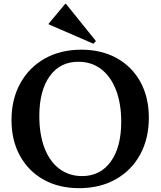

<svg xmlns="http://www.w3.org/2000/svg" viewBox="-20 -965 837 1001"><path d="M393 16Q287 16 208 -28Q129 -72 84.5 -152Q40 -232 40 -339Q40 -448 86 -531Q132 -614 214 -660Q296 -706 404 -706Q509 -706 588.5 -662Q668 -618 712 -538Q756 -458 756 -351Q756 -242 710.5 -159Q665 -76 583 -30Q501 16 393 16ZM408 -47Q503 -47 557.5 -122.5Q612 -198 612 -330Q612 -426 584.5 -496.5Q557 -567 507 -605Q457 -643 388 -643Q293 -643 239 -567.5Q185 -492 185 -360Q185 -264 212 -193.5Q239 -123 289.5 -85Q340 -47 408 -47ZM467 -737 234 -838V-842L320 -945H324L480 -751Z"/></svg>

Font: Platypi Medium
Style: Regular
Weight: 500
Designer: David Sargent
Foundry: Bolt Cutter Type
Version: Version 1.200; ttfautohint (v1.8.4.7-5d5b)